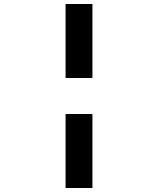

<svg xmlns="http://www.w3.org/2000/svg" viewBox="-20 -880 790 960"><path d="M442.1 -860V-490H307.9V-860ZM442.1 -310V60H307.9V-310Z"/></svg>

Font: Martian Mono SemiExpanded
Style: Regular
Weight: 400
Width: 6
Monospace: yes
Designer: Roman Shamin
Foundry: Evil Martians
Version: Version 1.000